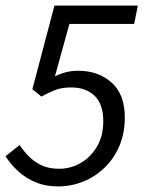

<svg xmlns="http://www.w3.org/2000/svg" viewBox="-20 -658 520 690"><path d="M188 12Q144.3 12 109.1 -2.5Q74 -17 46.7 -41.5Q19.4 -66.1 -0.2 -96.4L50.5 -136.7Q65 -115 84 -95.7Q103 -76.4 129.2 -64Q155.3 -51.5 192.5 -51.5Q234.3 -51.5 270.7 -72.8Q307.1 -94.1 329.2 -132.4Q351.2 -170.7 351.2 -222.3Q351.2 -283.7 319.8 -313.8Q288.4 -343.8 236 -343.8Q205.2 -343.8 182.6 -336Q160.1 -328.1 129 -310.8L96.3 -337.3L175.6 -637.8H475.4L462.1 -572H229.4L177.4 -383.6Q195.2 -392.7 215.9 -398.2Q236.6 -403.7 261 -403.7Q333 -403.7 380.8 -361.5Q428.5 -319.3 428.5 -235.7Q428.5 -179.2 409 -133.5Q389.6 -87.7 355.5 -55.1Q321.5 -22.4 278.5 -5.2Q235.5 12 188 12Z"/></svg>

Font: Source Sans 3 VF
Style: Italic
Weight: 200
Italic angle: -11°
Designer: Paul D. Hunt
Foundry: Adobe Systems Incorporated
Version: Version 3.042;hotconv 1.0.118;makeotfexe 2.5.65603